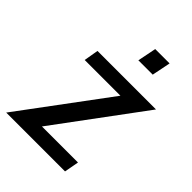

<svg xmlns="http://www.w3.org/2000/svg" viewBox="-229 -776 870 870"><g transform="rotate(45 206.0 -340.5)"><path d="M-29 0 283 -420H54L66 -490H441L130 -70H361L348 0ZM227 -591 245 -681H337L319 -591Z"/></g></svg>

Font: Cabin VF Beta
Style: Italic
Weight: 400
Italic angle: -7°
Designer: Pablo Impallari
Foundry: Pablo Impallari. http://www.impallari.com Igino Marini. http://www.ikern.com
Version: Version 2.300